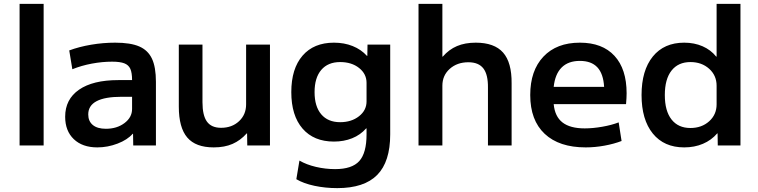

<svg xmlns="http://www.w3.org/2000/svg" viewBox="-20 -750 3911 990"><path d="M81 -730H205V0H81Z M316 -148Q316 -238 387.5 -287.5Q459 -337 590 -337H661Q661 -375 652 -395Q643 -415 621 -423.5Q599 -432 558 -432Q507 -432 453.5 -422Q400 -412 353 -393L337 -490Q388 -509 450 -519.5Q512 -530 574 -530Q653 -530 698 -510.5Q743 -491 763.5 -447.5Q784 -404 784 -328V0H667L666 -60H664Q637 -29 586 -9.5Q535 10 482 10Q405 10 360.5 -32.5Q316 -75 316 -148ZM526 -86Q583 -86 622 -115.5Q661 -145 661 -188V-251H607Q435 -251 435 -160Q435 -125 458.5 -105.5Q482 -86 526 -86Z M902 -200V-520H1024V-223Q1024 -155 1047 -123Q1070 -91 1120 -91Q1176 -91 1212.5 -125Q1249 -159 1249 -212V-520H1372V0H1255L1254 -62H1252Q1220 -26 1179 -8Q1138 10 1082 10Q989 10 945.5 -41Q902 -92 902 -200Z M1508 174 1524 78Q1560 99 1609 110.5Q1658 122 1708 122Q1795 122 1832.5 80.5Q1870 39 1870 -57V-88H1868Q1838 -54 1795.5 -37Q1753 -20 1702 -20Q1598 -20 1540 -87Q1482 -154 1482 -275Q1482 -396 1540 -463Q1598 -530 1702 -530Q1755 -530 1798.5 -512.5Q1842 -495 1872 -462H1874L1875 -520H1992V-57Q1992 84 1925 152Q1858 220 1719 220Q1657 220 1601 208Q1545 196 1508 174ZM1734 -120Q1792 -120 1831 -150.5Q1870 -181 1870 -227V-323Q1870 -369 1831.5 -399.5Q1793 -430 1734 -430Q1671 -430 1636.5 -389.5Q1602 -349 1602 -275Q1602 -201 1636.5 -160.5Q1671 -120 1734 -120Z M2138 -730H2261V-458H2263Q2295 -495 2336.5 -512.5Q2378 -530 2433 -530Q2529 -530 2574 -479Q2619 -428 2618 -320V0H2496V-297Q2497 -365 2472.5 -397Q2448 -429 2395 -429Q2337 -429 2299 -395Q2261 -361 2261 -308V0H2138Z M2714 -260Q2714 -386 2782 -458Q2850 -530 2970 -530Q3086 -530 3148.5 -462Q3211 -394 3211 -269Q3211 -246 3208 -213H2835Q2841 -149 2880.5 -118.5Q2920 -88 2995 -88Q3037 -88 3085.5 -96.5Q3134 -105 3170 -119L3185 -23Q3146 -8 3097 1Q3048 10 3000 10Q2863 10 2788.5 -60Q2714 -130 2714 -260ZM3095 -302Q3091 -370 3060 -403Q3029 -436 2970 -436Q2910 -436 2876 -402Q2842 -368 2835 -302Z M3288 -260Q3288 -387 3346 -458.5Q3404 -530 3508 -530Q3560 -530 3602.5 -511.5Q3645 -493 3673 -458H3675V-730H3798V0H3681L3680 -62H3678Q3648 -27 3604.5 -8.5Q3561 10 3508 10Q3404 10 3346 -61.5Q3288 -133 3288 -260ZM3540 -90Q3598 -90 3636.5 -124.5Q3675 -159 3675 -212V-308Q3675 -361 3636.5 -395.5Q3598 -430 3540 -430Q3477 -430 3442.5 -386Q3408 -342 3408 -260Q3408 -178 3442.5 -134Q3477 -90 3540 -90Z"/></svg>

Font: Enso SemiBold
Style: Regular
Weight: 600
Designer: Coji Morishita
Foundry: UNDERFOREST DESIGN
Version: Version 1.000